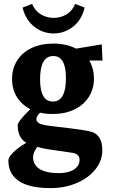

<svg xmlns="http://www.w3.org/2000/svg" viewBox="-20 -732 583 987"><path d="M23 92Q23 76 48.5 51Q74 26 115 2Q71 -24 71 -88Q71 -108 136 -171Q92 -193 67 -233Q42 -273 42 -326Q42 -380 68.5 -421.5Q95 -463 143 -485.5Q191 -508 254 -508Q321 -508 371 -482L503 -504L507 -421H439Q463 -379 463 -329Q463 -275 436.5 -233.5Q410 -192 362 -169Q314 -146 251 -146Q214 -146 186 -153Q167 -133 167 -120Q167 -104 186 -96Q205 -88 252 -83Q356 -71 396 -65Q436 -59 455 -53Q506 -33 506 40Q506 94 470.5 138.5Q435 183 374 209Q313 235 240 235Q132 235 77.5 199Q23 163 23 92ZM319 -331Q319 -444 254 -444Q186 -444 186 -324Q186 -210 252 -210Q319 -210 319 -331ZM282 158Q331 158 360 139.5Q389 121 389 90Q389 60 355 54L225 35Q194 30 172 23Q150 52 150 76Q150 116 184 137Q218 158 282 158ZM256 -640Q292 -640 322.5 -658.5Q353 -677 366 -712L415 -693Q400 -629 355 -594.5Q310 -560 256 -560Q201 -560 156.5 -594.5Q112 -629 96 -693L145 -712Q159 -677 189.5 -658.5Q220 -640 256 -640Z"/></svg>

Font: Andada Pro ExtraBold
Style: Regular
Weight: 800
Designer: Carolina Giovagnoli
Foundry: Huerta Tipografica
Version: Version 3.005; ttfautohint (v1.8.4)